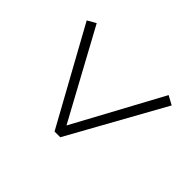

<svg xmlns="http://www.w3.org/2000/svg" viewBox="-130 -790 853 853"><g transform="rotate(-45 296.5 -363.0)"><path d="M55 -346V-382L505 -630L528 -590L94 -354V-373L528 -138L505 -96Z"/></g></svg>

Font: Noto Serif JP ExtraLight SemiBold
Style: Regular
Weight: 600
Version: Version 2.003-H1;hotconv 1.1.1;makeotfexe 2.6.0